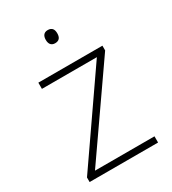

<svg xmlns="http://www.w3.org/2000/svg" viewBox="-178 -818 814 911"><g transform="rotate(-30 229.5 -362.0)"><path d="M229 -724C207 -724 198 -709 198 -688C198 -667 207 -652 229 -652C253 -652 261 -667 261 -688C261 -709 253 -724 229 -724ZM416 0V-34H90L417 -504V-530H66V-496H367L41 -25V0Z"/></g></svg>

Font: Noto Sans Sinhala UI ExtraLight
Style: Regular
Weight: 200
Designer: Jelle Bosma - Monotype Design Team
Foundry: Monotype Imaging Inc.
Version: Version 2.006